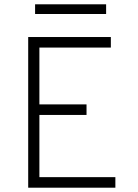

<svg xmlns="http://www.w3.org/2000/svg" viewBox="-20 -872 641 892"><path d="M111 0V-700H495V-651H163V-387H382V-338H163V-49H516V0ZM143 -807V-852H473V-807Z"/></svg>

Font: Transpass ExtraLight
Style: Regular
Weight: 200
Designer: Delve Withrington
Foundry: Delve Fonts
Version: Version 1.001;December 18, 2019;FontCreator 12.0.0.2547 64-b